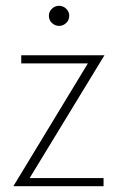

<svg xmlns="http://www.w3.org/2000/svg" viewBox="-20 -640 405 660"><path d="M282 -422H53V-450H339L82 -28H336V0H26ZM148 -586Q148 -600 158.5 -610Q169 -620 183 -620Q197 -620 207.5 -610Q218 -600 218 -586Q218 -571 207.5 -561Q197 -551 183 -551Q169 -551 158.5 -561Q148 -571 148 -586Z"/></svg>

Font: Poiret One
Style: Regular
Weight: 400
Designer: Denis Masharov (denis.masharov@gmail.com), Cyreal (Charset Expansion)
Foundry: Denis Masharov
Version: Version 1.101